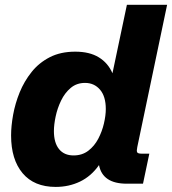

<svg xmlns="http://www.w3.org/2000/svg" viewBox="-20 -752 704 786"><path d="M208 13.2Q119.6 13.2 72.5 -43Q25.4 -99.1 25.4 -197.3Q25.4 -235.8 33.7 -282Q42 -328.1 60.5 -373.8Q79.1 -419.4 109.4 -457.3Q139.6 -495.1 183.8 -517.8Q228 -540.5 288.1 -540.5Q346.7 -540.5 384.5 -517.3Q422.4 -494.1 440.4 -452.1L499.5 -732.4H664.1L542 -149.9Q538.6 -134.3 541.5 -128.7Q544.4 -123 559.1 -123H591.3L565.4 0H499Q399.9 0 385.3 -76.2Q353.5 -30.8 307.9 -8.8Q262.2 13.2 208 13.2ZM281.2 -115.7Q316.4 -115.7 341.6 -135Q366.7 -154.3 382.3 -184.1Q397.9 -213.9 405.5 -246.6Q413.1 -279.3 413.1 -305.7Q413.1 -357.4 389.4 -385Q365.7 -412.6 328.1 -412.6Q293.9 -412.6 269.5 -392.1Q245.1 -371.6 230 -340.1Q214.8 -308.6 207.8 -275.1Q200.7 -241.7 200.7 -215.3Q200.7 -167.5 221.7 -141.6Q242.7 -115.7 281.2 -115.7Z"/></svg>

Font: Schibsted Grotesk ExtraBold
Style: Italic
Weight: 800
Italic angle: -12°
Designer: Bakken & Baeck AS, Henrik Kongsvoll
Foundry: Schibsted ASA
Version: Version 1.100; ttfautohint (v1.8.4.7-5d5b);gftools[0.9.25]